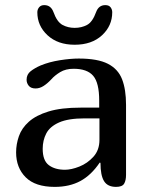

<svg xmlns="http://www.w3.org/2000/svg" viewBox="-20 -731 586 751"><path d="M370 -95Q337 -46 294.5 -23Q252 0 194 0Q118 0 80.5 -37.5Q43 -75 43 -135Q43 -167 54 -198.5Q65 -230 93 -255Q121 -280 170 -295Q219 -310 295 -310H368V-338Q368 -407 344.5 -434.5Q321 -462 268 -462Q237 -462 215.5 -449Q194 -436 180 -420Q165 -404 150 -394.5Q135 -385 119 -385Q101 -385 92.5 -395.5Q84 -406 84 -419Q84 -440 100 -452.5Q116 -465 139 -475Q173 -489 214.5 -495.5Q256 -502 288 -502Q362 -502 402 -481.5Q442 -461 457.5 -421Q473 -381 473 -321V-47Q473 -25 465.5 -12.5Q458 0 434 0Q401 0 387 -22.5Q373 -45 373 -94ZM311 -268Q247 -268 211 -252Q175 -236 161 -209Q147 -182 147 -149Q147 -103 171 -85Q195 -67 234 -67Q259 -67 290.5 -79.5Q322 -92 345.5 -118Q369 -144 369 -184V-268ZM419 -683Q419 -630 379 -593Q339 -556 272 -556Q206 -556 166 -593Q126 -630 126 -683Q126 -694 133 -702.5Q140 -711 153 -711Q179 -711 189 -684Q203 -645 224.5 -633.5Q246 -622 272 -622Q299 -622 320.5 -633.5Q342 -645 356 -684Q366 -711 392 -711Q406 -711 412.5 -702.5Q419 -694 419 -683Z"/></svg>

Font: Marmelad
Style: Regular
Weight: 400
Designer: Manvel Shmavonyan
Foundry: Cyreal
Version: Version 1.110; ttfautohint (v1.8.4.7-5d5b)